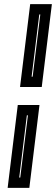

<svg xmlns="http://www.w3.org/2000/svg" viewBox="-20 -694 271 929"><path d="M185 -298 228 -649 231 -674H206H151H126L123 -649L80 -298L77 -273H102H157H182L185 -298ZM138 -323H133L170 -624H175L138 -323ZM125 190 168 -161 171 -186H146H91H66L63 -161L20 190L17 215H42H97H122L125 190ZM78 165H73L110 -136H115L78 165Z"/></svg>

Font: Gamestation Display Outline
Style: Italic
Weight: 400
Designer: Jonas Hecksher
Foundry: Jonas Hecksher, Playtypeª, e-types AS
Version: Version 1.003